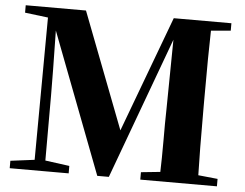

<svg xmlns="http://www.w3.org/2000/svg" viewBox="-52 -811 1119 876"><g transform="rotate(5 507.0 -373.5)"><path d="M883 -705Q880 -602 880 -395V-351Q880 -143 883 -43L972 -34V0H621V-34L709 -43Q711 -98 711 -193V-263Q711 -300 712 -327L716 -649L477 0H424L178 -644Q182 -436 182 -347V-49L293 -34V0H23V-34L133 -48L137 -700L31 -713V-747H307L511 -216L709 -747H973V-713Z"/></g></svg>

Font: Source Han Serif SC Heavy
Style: Regular
Weight: 900
Designer: Ryoko NISHIZUKA  (kana & ideographs); Frank Grießhammer (Latin, Greek & Cyrillic); Wenlong ZHANG  (bopomofo); Sandoll Co
Foundry: Adobe Systems Incorporated
Version: Version 1.001 October 20, 2017